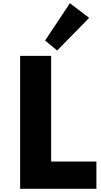

<svg xmlns="http://www.w3.org/2000/svg" viewBox="-20 -1172 624 1192"><path d="M105 0V-825H297.5V-169H578.5V0ZM335 -858.5 260 -920.5 414 -1152 533.5 -1061Z"/></svg>

Font: Spartan Thin ExtraBold
Style: Regular
Weight: 800
Version: Version 1.004